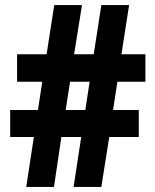

<svg xmlns="http://www.w3.org/2000/svg" viewBox="-20 -734 607 754"><path d="M441 -413H551V-521H457L487 -714H378L348 -521H271L302 -714H193L163 -521H47V-413H146L129 -302H20V-196H113L83 0H192L221 -196H299L269 0H378L409 -196H525V-302H424ZM238 -302 255 -413H332L315 -302Z"/></svg>

Font: Noto Sans Myanmar UI Condensed ExtraBold
Style: Regular
Weight: 800
Width: 3
Designer: Monotype Design Team
Foundry: Monotype Imaging Inc.
Version: Version 2.103